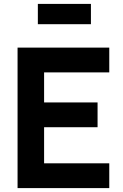

<svg xmlns="http://www.w3.org/2000/svg" viewBox="-20 -964 630 984"><path d="M174 -840V-944H446V-840ZM70 0V-720H540V-593H206V-439H480V-312H206V-127H540V0Z"/></svg>

Font: Manrope ExtraLight ExtraBold
Style: Regular
Weight: 800
Version: Version 4.504